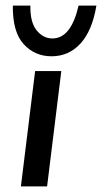

<svg xmlns="http://www.w3.org/2000/svg" viewBox="-20 -669 366 689"><path d="M200 -414 149 0H55L106 -414ZM26 -649H89Q88 -589 111.5 -560Q135 -531 168 -531Q235 -531 262 -649H326Q311 -559 269 -513Q227 -467 165 -467Q105 -467 65 -510.5Q25 -554 26 -649Z"/></svg>

Font: Josefin Sans
Style: Italic
Weight: 400
Italic angle: -7°
Designer: Santiago Orozco
Foundry: Typemade
Version: Version 2.000